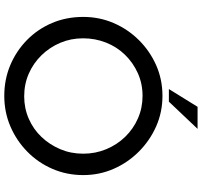

<svg xmlns="http://www.w3.org/2000/svg" viewBox="-43 -892 943 897"><g transform="rotate(90 428.5 -443.5)"><path d="M59 -361Q59 -436 87.5 -502.5Q116 -569 167 -620.5Q218 -672 284.5 -701.5Q351 -731 428 -731Q504 -731 570.5 -701.5Q637 -672 688.5 -620.5Q740 -569 769 -502.5Q798 -436 798 -361Q798 -284 769 -217Q740 -150 688.5 -99.5Q637 -49 570.5 -20.5Q504 8 428 8Q351 8 284.5 -20Q218 -48 167 -98Q116 -148 87.5 -215Q59 -282 59 -361ZM159 -360Q159 -303 180 -253.5Q201 -204 238 -166Q275 -128 324 -106.5Q373 -85 430 -85Q486 -85 535 -106.5Q584 -128 620 -166Q656 -204 677 -253.5Q698 -303 698 -361Q698 -418 677 -468.5Q656 -519 619 -557Q582 -595 533 -616.5Q484 -638 428 -638Q371 -638 322 -616Q273 -594 236 -556Q199 -518 179 -467.5Q159 -417 159 -360ZM582 -895 455 -761H396L479 -895Z"/></g></svg>

Font: Josefin Sans Thin
Style: Regular
Weight: 400
Version: Version 2.000